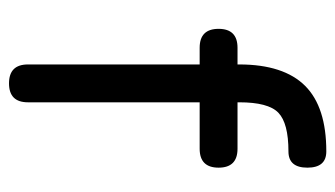

<svg xmlns="http://www.w3.org/2000/svg" viewBox="-179 -565 744 426"><g transform="rotate(90 193.0 -352.0)"><path d="M165 0C193 0 207 -14 207 -42C207 -42 207 -423 207 -423C207 -423 310 -423 310 -423C310 -423 310 -423 310 -423C338 -423 352 -437 352 -465C352 -465 352 -465 352 -465C352 -493 338 -507 310 -507C310 -507 207 -507 207 -507C207 -507 207 -511 207 -511C207 -511 207 -511 207 -511C207 -553.5 214.5 -582.5 230 -597.5C245.5 -612.5 274 -620 316 -620C316 -620 316 -620 316 -620C340 -620 352 -634 352 -662C352 -662 352 -662 352 -662C352 -690 340 -704 316 -704C316 -704 316 -704 316 -704C250.5 -704 202 -688.5 170.5 -657C139 -625.5 123 -576.5 123 -511C123 -511 123 -507 123 -507C123 -507 86 -507 86 -507C86 -507 86 -507 86 -507C58 -507 44 -493 44 -465C44 -465 44 -465 44 -465C44 -437 58 -423 86 -423C86 -423 123 -423 123 -423C123 -423 123 -42 123 -42C123 -42 123 -42 123 -42C123 -14 137 0 165 0C165 0 165 0 165 0Z"/></g></svg>

Font: Jura-Fortis-Bold
Style: Bold
Weight: 500
Designer: Daniel Johnson, Alexei Vanyashin, Mirko Velimirovic
Foundry: Daniel Johnson
Version: ""